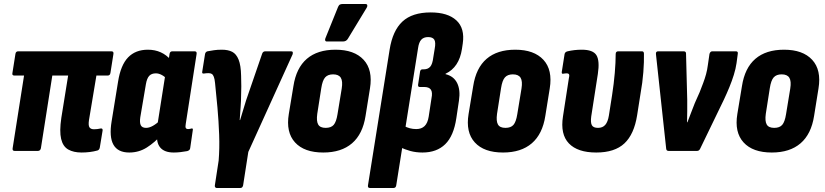

<svg xmlns="http://www.w3.org/2000/svg" viewBox="-20 -753 4114 958"><path d="M387 8Q347 8 320.5 -7Q294 -22 285 -60Q276 -98 286 -165L320 -376H241L184 -13Q181 0 169 0H53Q41 0 43 -13L100 -376H52Q39 -376 42 -389L57 -484Q59 -497 71 -497H536Q548 -497 546 -484L531 -389Q529 -376 517 -376H461L424 -154Q420 -127 426.5 -117.5Q433 -108 449 -108Q457 -108 465.5 -109Q474 -110 483 -112Q493 -113 492 -102L478 -17Q476 -5 466 -2Q448 3 428 5.5Q408 8 387 8Z M625 8Q568 8 546 -31Q524 -70 537 -148L569 -345Q582 -428 619 -466.5Q656 -505 718 -505Q753 -505 782 -492Q811 -479 833 -453L816 -356Q802 -371 787 -379Q772 -387 758 -387Q736 -387 724.5 -374.5Q713 -362 708 -333L680 -168Q676 -141 682.5 -128Q689 -115 709 -115Q725 -115 743.5 -125.5Q762 -136 783 -156L789 -83Q752 -42 712.5 -17Q673 8 625 8ZM847 8Q800 8 779 -17.5Q758 -43 765 -93L768 -110L765 -127L810 -413L820 -444L826 -484Q828 -497 840 -497H951Q963 -497 961 -484L907 -136Q904 -120 907 -114.5Q910 -109 919 -109Q924 -109 928 -110Q932 -111 936 -112Q944 -113 942 -104L929 -14Q928 -3 914 1Q897 4 880.5 6Q864 8 847 8Z M1061 185Q1057 185 1054 181.5Q1051 178 1052 172L1071 48Q1076 -13 1073.5 -81Q1071 -149 1065 -216Q1059 -283 1053 -339Q1051 -359 1047 -369.5Q1043 -380 1037 -384Q1031 -388 1020 -388Q1015 -388 1008.5 -387.5Q1002 -387 997 -386Q987 -385 989 -395L1003 -483Q1005 -494 1015 -497Q1031 -500 1048 -502.5Q1065 -505 1087 -505Q1118 -505 1138.5 -494.5Q1159 -484 1170.5 -455.5Q1182 -427 1183 -375Q1184 -349 1184 -322.5Q1184 -296 1183 -276Q1183 -253 1180.5 -217.5Q1178 -182 1176 -154H1178Q1184 -172 1191.5 -198.5Q1199 -225 1208 -252.5Q1217 -280 1225 -302L1288 -485Q1292 -497 1304 -497H1432Q1439 -497 1440.5 -493Q1442 -489 1440 -482L1219 5L1193 172Q1190 185 1179 185Z M1593 8Q1498 8 1452 -42.5Q1406 -93 1421 -184L1444 -323Q1458 -414 1511 -459.5Q1564 -505 1654 -505Q1748 -505 1794.5 -454.5Q1841 -404 1826 -312L1804 -175Q1790 -84 1736.5 -38Q1683 8 1593 8ZM1605 -115Q1632 -115 1645 -130Q1658 -145 1664 -183L1685 -311Q1691 -348 1680.5 -365Q1670 -382 1642 -382Q1616 -382 1602.5 -367Q1589 -352 1583 -313L1563 -185Q1558 -149 1567.5 -132Q1577 -115 1605 -115ZM1611 -546Q1604 -546 1602.5 -551.5Q1601 -557 1604 -563L1667 -719Q1671 -728 1676.5 -730.5Q1682 -733 1689 -733H1803Q1811 -733 1812.5 -727.5Q1814 -722 1810 -715L1716 -560Q1708 -546 1691 -546Z M1826 185Q1814 185 1816 172L1924 -505Q1939 -600 1988 -645.5Q2037 -691 2129 -691Q2214 -691 2257 -651.5Q2300 -612 2289 -536L2285 -509Q2278 -463 2257.5 -432Q2237 -401 2203 -385V-383Q2244 -373 2261 -338.5Q2278 -304 2270 -251L2257 -164Q2244 -75 2201.5 -33.5Q2159 8 2088 8Q2056 8 2028 0.5Q2000 -7 1977 -19L1995 -125Q2010 -117 2025 -113Q2040 -109 2057 -109Q2083 -109 2098.5 -124Q2114 -139 2119 -171L2133 -263Q2139 -292 2130 -305.5Q2121 -319 2096 -319H2074Q2065 -319 2066 -330L2076 -396Q2078 -407 2088 -407H2094Q2115 -407 2126.5 -420Q2138 -433 2142 -467L2149 -510Q2155 -542 2147 -555Q2139 -568 2116 -568Q2094 -568 2082 -555Q2070 -542 2066 -513L1957 172Q1955 185 1943 185Z M2490 8Q2395 8 2349 -42.5Q2303 -93 2318 -184L2341 -323Q2355 -414 2408 -459.5Q2461 -505 2551 -505Q2645 -505 2691.5 -454.5Q2738 -404 2723 -312L2701 -175Q2687 -84 2633.5 -38Q2580 8 2490 8ZM2502 -115Q2529 -115 2542 -130Q2555 -145 2561 -183L2582 -311Q2588 -348 2577.5 -365Q2567 -382 2539 -382Q2513 -382 2499.5 -367Q2486 -352 2480 -313L2460 -185Q2455 -149 2464.5 -132Q2474 -115 2502 -115Z M2955 8Q2862 8 2818.5 -37.5Q2775 -83 2789 -172L2818 -360Q2822 -376 2819.5 -381.5Q2817 -387 2807 -387Q2803 -387 2799 -386.5Q2795 -386 2789 -385Q2782 -384 2783 -394L2797 -483Q2799 -494 2812 -497Q2829 -501 2846.5 -503Q2864 -505 2883 -505Q2939 -505 2956 -477.5Q2973 -450 2963 -384L2930 -172Q2926 -142 2933 -128.5Q2940 -115 2964 -115Q2987 -115 3000 -130Q3013 -145 3018 -176L3034 -278Q3043 -336 3047.5 -389Q3052 -442 3052 -483Q3052 -497 3065 -497H3183Q3193 -497 3193 -485Q3194 -445 3190 -393Q3186 -341 3176 -286L3159 -178Q3144 -83 3095.5 -37.5Q3047 8 2955 8Z M3316 0Q3305 0 3304 -11L3253 -482Q3251 -497 3264 -497H3391Q3403 -497 3403 -486L3409 -255Q3409 -226 3409 -198.5Q3409 -171 3408 -143H3410Q3419 -167 3428.5 -191.5Q3438 -216 3447 -239L3471 -293Q3480 -316 3488.5 -338.5Q3497 -361 3503 -383Q3509 -405 3512 -429L3520 -484Q3524 -497 3534 -497H3652Q3664 -497 3661 -483L3655 -438Q3651 -410 3641.5 -379.5Q3632 -349 3619.5 -318.5Q3607 -288 3592 -256L3473 -10Q3468 0 3458 0Z M3831 8Q3736 8 3690 -42.5Q3644 -93 3659 -184L3682 -323Q3696 -414 3749 -459.5Q3802 -505 3892 -505Q3986 -505 4032.5 -454.5Q4079 -404 4064 -312L4042 -175Q4028 -84 3974.5 -38Q3921 8 3831 8ZM3843 -115Q3870 -115 3883 -130Q3896 -145 3902 -183L3923 -311Q3929 -348 3918.5 -365Q3908 -382 3880 -382Q3854 -382 3840.5 -367Q3827 -352 3821 -313L3801 -185Q3796 -149 3805.5 -132Q3815 -115 3843 -115Z"/></svg>

Font: Sofia Sans Condensed Black
Style: Italic
Weight: 900
Italic angle: -9°
Version: Version 4.100